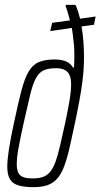

<svg xmlns="http://www.w3.org/2000/svg" viewBox="-20 -763 414 791"><path d="M118 8Q79 8 55 0.5Q31 -7 20.5 -25.5Q10 -44 10 -76Q10 -105 17 -149.5Q24 -194 37 -254Q54 -335 67.5 -387Q81 -439 97.5 -467.5Q114 -496 139.5 -507Q165 -518 206 -518Q234 -518 253 -509.5Q272 -501 281 -484L285 -486Q288 -542 284.5 -579.5Q281 -617 276 -648L187 -635L195 -669L268 -679Q264 -694 260 -708.5Q256 -723 250 -739L251 -743H291Q297 -730 301.5 -716Q306 -702 310 -686L374 -695L367 -661L316 -654Q321 -625 323.5 -593.5Q326 -562 326 -530Q326 -479 320 -431Q314 -383 306 -342.5Q298 -302 293 -276Q279 -209 268 -160.5Q257 -112 245 -79.5Q233 -47 216.5 -28Q200 -9 176.5 -0.5Q153 8 118 8ZM114 -28Q140 -28 157 -34Q174 -40 186.5 -55Q199 -70 208.5 -96Q218 -122 227 -161Q236 -200 248 -254Q259 -306 266 -346.5Q273 -387 273 -415Q273 -438 267 -452.5Q261 -467 247.5 -474.5Q234 -482 211 -482Q180 -482 160.5 -473.5Q141 -465 128 -441Q115 -417 104 -371.5Q93 -326 77 -254Q64 -195 56.5 -154.5Q49 -114 49 -87Q49 -65 55 -52Q61 -39 75.5 -33.5Q90 -28 114 -28Z"/></svg>

Font: Saira UltraCondensed ExtraLight
Style: Italic
Weight: 250
Width: 1
Italic angle: -12°
Designer: Hector Gatti with collaboration of the Omnibus-Type team
Foundry: Omnibus-Type
Version: Version 1.101